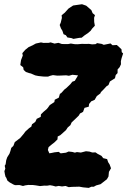

<svg xmlns="http://www.w3.org/2000/svg" viewBox="-20 -888 614 927"><path d="M74.2 5.4 52.8 6 44 2.4 26.6 -7.4 15.8 -16 10.2 -30 6.6 -34.6 3.6 -47 1.2 -61.6 5.6 -73.6 2.8 -87.8 7.2 -95 10 -114.4 15 -129 25.6 -145.8 30.4 -159.2 34.4 -174 44.6 -183.8 51.6 -202.4 65.2 -212.4 78.2 -222.6 93.6 -240.8 102.8 -253.2 120.2 -269 131.2 -276.6 134.6 -288.2 150.2 -299.2 157.4 -314.4 176.6 -323.6 177.6 -335.8 190 -348 206 -361.6 211.2 -367.8 220.4 -380.8 242.4 -395.2 244.4 -406.6 264 -416.6 269.2 -434.8 275.6 -438.8 291.4 -456.2 301.2 -463.8 319.6 -481.4 329 -493.4 341.2 -497.8 356.8 -524 329.8 -527 312.6 -522.2 299.4 -524.4 285 -523.8 272 -523.2 256.6 -522.8 235.4 -525.4 221.4 -521.8 211.6 -518 189.8 -518.4 165.2 -521 150.4 -524 145.6 -526 129.2 -533.2 120.4 -535.2 105.2 -540.4 94.2 -550.4 92 -563 78 -574 81.6 -598 90 -619.8 87.8 -631.2 102 -647.6 118.6 -660.8 137.4 -669.2 152.8 -677.8 177.8 -683.2 190.2 -680.8 215.4 -681.2 224.4 -683.4 243.2 -677.6 262.2 -681.2 278.6 -675.6 293.2 -675.2H308.4L322.2 -677.8L340 -674.8L354.6 -674.4L375 -676.2L394.2 -675.8L409.6 -676.2L424.8 -673.8L441.2 -674.8L448.8 -679.8L471.4 -676L481 -671.6L513.6 -678.2L523.2 -669.6L544 -670.8L555.8 -660.2L566.6 -649.8L567.8 -636.2L574.4 -629.8L569.6 -615L566.6 -605.4L563.6 -592.4L564 -577.6L557.4 -563.4L547.8 -552.8L547.6 -535.2L538.6 -525.6L535.2 -510.2L510.6 -494.6L503.8 -477.6L494.4 -471.6L479.8 -455.8L467.4 -443.6L464.6 -437L447.6 -424.4L437 -406L420.8 -399L410.2 -386.2L408.4 -372.8L388 -367.2L381 -348L366.2 -340L360.2 -329.8L349.6 -319.4L325.6 -296.6L320 -283.8L306.8 -272.4L298.6 -259.8L285.4 -248L271 -235.2L258.6 -229L257.6 -215L242 -199.8L232.4 -192.6L214.6 -177.8L211.2 -164L218.2 -147.8L228.2 -149.4L243.2 -152.6L263.4 -154.8L273 -147.6L298.4 -150.8L311.4 -156.4L329.2 -154.4L341.6 -151L351.4 -153.8L370.2 -151.4L395 -157.8L412.4 -156L425.2 -151.8L441.4 -152.2L452.2 -144.6L466.8 -137.2L470.2 -135.2L478.4 -124.4L497.2 -119.8L502 -105.2L509.2 -94L516 -75.6L506 -58.4L503.8 -36L496.2 -22.6L477.2 -7.8L465.2 1.4L444.2 7.2L432.8 13.6L421.4 13.4L408.6 19.2L381.4 16.6L362.4 13.2L352.6 13.6L327.6 14.2L311.6 15.6L296.6 9.8L279.4 12.2L263.4 9.6L248.8 12.4L234.8 8.6L221.4 6.2L207 8.6L194 8.2L173.2 10.4L152.8 7L138.4 5.2L116 5L101.8 7L91 10ZM334.6 -700.2 325.2 -704 305.4 -707.2 298 -718 286.8 -722.8 281.4 -739.2 274.2 -751 268.2 -767.4 273.2 -778.4 278.8 -801.4 277.6 -814.4 293 -827 310.4 -846.4 333 -861.4 351.8 -864.2 376 -867.6 396.2 -860.6 407.2 -851.2 421 -839.2 427.2 -824.4 438.6 -814.8 434.4 -802.6 434.8 -781.6 438 -764 424.8 -749.8 417.6 -739.4 405.4 -728.8 387.4 -716.6 374.4 -706 362.4 -705.2Z"/></svg>

Font: Winky Rough
Style: Italic
Weight: 400
Italic angle: -8.97852°
Designer: Simon Atzbach
Foundry: typofactur
Version: Version 1.206